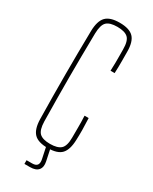

<svg xmlns="http://www.w3.org/2000/svg" viewBox="-189 -651 645 810"><g transform="rotate(30 134.0 -246.5)"><path d="M205 -410Q206 -431 206.2 -449Q206.5 -467 206.2 -483Q206 -499 206 -514Q206 -556 190 -570.5Q174 -585 138 -585Q102 -585 86.5 -570.5Q71 -556 70 -514Q69 -450.5 68.5 -399Q68 -347.5 68 -299.5Q68 -251.5 68.5 -200Q69 -148.5 70 -85Q71 -44 86.5 -29.5Q102 -15 138 -15Q174 -15 190 -29.5Q206 -44 206 -85Q206 -108.5 206.2 -134Q206.5 -159.5 205 -191H225Q226.5 -159 226.8 -133Q227 -107 226 -85Q224.5 -37 205 -16Q185.5 5 138 5Q91 5 71 -16Q51 -37 50 -85Q49 -138.5 48.5 -192.2Q48 -246 48 -299.5Q48 -353 48.5 -406.8Q49 -460.5 50 -514Q51 -563 71 -584Q91 -605 138 -605Q185.5 -605 205.8 -584Q226 -563 226 -514Q226 -493 226.2 -467.8Q226.5 -442.5 225 -410ZM87 112V94H114Q132 94 138.5 84.8Q145 75.5 141 57L129 0H149L161 57Q166.5 83 154.5 97.5Q142.5 112 114 112Z"/></g></svg>

Font: Big Shoulders Thin
Style: Regular
Weight: 100
Designer: Patric King
Foundry: XO Type Co
Version: Version 2.002